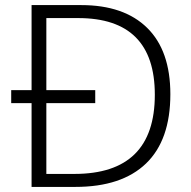

<svg xmlns="http://www.w3.org/2000/svg" viewBox="-20 -734 751 754"><path d="M299 -714Q467 -714 558 -624.5Q649 -535 649 -364Q649 -184 553.5 -92Q458 0 276 0H104V-329H24V-380H104V-714ZM287 -663H162V-380H354V-329H162V-51H272Q588 -51 588 -362Q588 -663 287 -663Z"/></svg>

Font: Noto Sans Thai Looped Light
Style: Regular
Weight: 300
Designer: Sasikarn Vongin, Ben Mitchell
Foundry: The Fontpad Ltd
Version: Version 1.001; ttfautohint (v1.8.4.7-5d5b)